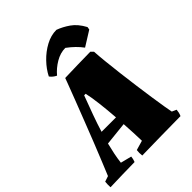

<svg xmlns="http://www.w3.org/2000/svg" viewBox="-259 -1034 1168 1168"><g transform="rotate(-45 325.0 -450.0)"><path d="M-5 5Q-6 -7 -5.5 -18.5Q-5 -30 -4 -42L32 -54Q46 -88 68 -141.5Q90 -195 115.5 -259.5Q141 -324 167 -391Q193 -458 217 -520Q241 -582 259 -630L270 -660Q325 -662 380.5 -663Q436 -664 491 -665L507 -649Q509 -613 514.5 -559.5Q520 -506 527.5 -444Q535 -382 543.5 -319.5Q552 -257 560 -202.5Q568 -148 574.5 -109.5Q581 -71 584 -57L613 -44Q612 -33 609.5 -22Q607 -11 602 0Q517 1 435 2Q353 3 268 5Q265 -19 268 -42L330 -60Q329 -92 327.5 -130.5Q326 -169 323 -210L172 -194Q163 -158 156 -124Q149 -90 145 -56L216 -38Q215 -28 213 -19Q211 -10 207 0Q154 1 101 2Q48 3 -5 5ZM277 -504Q253 -440 232 -382.5Q211 -325 195 -272H319Q314 -341 306.5 -403.5Q299 -466 290 -504ZM245 -705Q220 -717 206 -737Q227 -779 264 -817.5Q301 -856 346.5 -880.5Q392 -905 439 -905Q478 -891 517 -864Q556 -837 585 -783L582 -765L486 -705Q453 -750 400 -789Q357 -789 315.5 -764.5Q274 -740 245 -705Z"/></g></svg>

Font: Labrada Black
Style: Italic
Weight: 900
Italic angle: -7°
Designer: Mercedes Jáuregui
Foundry: Omnibus-Type Team
Version: Version 1.000; ttfautohint (v1.8.4.7-5d5b)